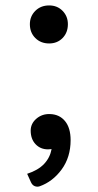

<svg xmlns="http://www.w3.org/2000/svg" viewBox="-20 -635 360 707"><path d="M80 5Q120 -8 142 -31Q164 -54 170 -86Q163 -85 157 -85Q129 -85 111 -104Q93 -123 93 -154Q93 -180 114 -198Q135 -216 164 -215Q199 -214 219.5 -189Q240 -164 240 -119Q240 -56 207 -11Q174 34 126 51Q117 54 108 50.5Q99 47 94 36ZM161 -475Q130 -475 110 -495Q90 -515 90 -546Q90 -575 110 -595Q130 -615 161 -615Q191 -615 210.5 -595Q230 -575 230 -546Q230 -515 210.5 -495Q191 -475 161 -475Z"/></svg>

Font: Gowun Batang
Style: Bold
Weight: 700
Designer: Yanghee Ryu
Foundry: Yanghee Ryu
Version: Version 2.000